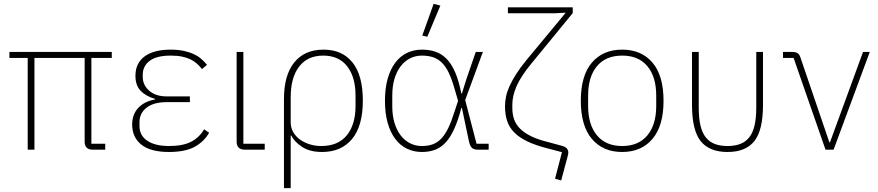

<svg xmlns="http://www.w3.org/2000/svg" viewBox="-20 -778 4564 998"><path d="M455 -31H527V0H462Q420 0 420 -42V-477H159V0H124V-477H29V-508H561V-477H455Z M1067 -88Q1041 -42 992 -15Q943 12 858 12Q763 12 715 -26Q667 -64 667 -131Q667 -183 698.5 -217Q730 -251 786 -261V-264Q738 -278 711 -306Q684 -334 684 -384Q684 -450 732 -485Q780 -520 867 -520Q906 -520 935.5 -513.5Q965 -507 987.5 -496.5Q1010 -486 1026.5 -471.5Q1043 -457 1056 -441L1030 -419Q1019 -433 1005 -446Q991 -459 972 -468.5Q953 -478 927.5 -483.5Q902 -489 868 -489Q793 -489 757.5 -461.5Q722 -434 722 -390V-378Q722 -336 755.5 -306.5Q789 -277 846 -277H967V-247H845Q779 -247 742 -218.5Q705 -190 705 -142V-123Q705 -74 745.5 -46.5Q786 -19 859 -19Q930 -19 973 -41Q1016 -63 1041 -106Z M1356 0H1253Q1210 0 1210 -42V-508H1245V-31H1356Z M1456 -263Q1456 -387 1509.5 -453.5Q1563 -520 1662 -520Q1759 -520 1812.5 -453Q1866 -386 1866 -255Q1866 -123 1810 -55.5Q1754 12 1654 12Q1591 12 1551 -14Q1511 -40 1494 -73H1491V200H1456ZM1650 -19Q1737 -19 1782.5 -74.5Q1828 -130 1828 -227V-281Q1828 -378 1784.5 -433.5Q1741 -489 1660 -489Q1579 -489 1535 -432Q1491 -375 1491 -272V-142Q1491 -114 1504 -91.5Q1517 -69 1539 -53Q1561 -37 1589.5 -28Q1618 -19 1650 -19Z M2520 0H2464Q2444 0 2433.5 -9Q2423 -18 2417 -46L2381 -217H2378Q2361 -152 2341 -108Q2321 -64 2296.5 -37.5Q2272 -11 2241.5 0.5Q2211 12 2173 12Q2131 12 2095.5 -5Q2060 -22 2034.5 -56Q2009 -90 1995 -139.5Q1981 -189 1981 -254Q1981 -319 1995 -368.5Q2009 -418 2034.5 -452Q2060 -486 2095.5 -503Q2131 -520 2173 -520Q2212 -520 2244 -509Q2276 -498 2301.5 -472Q2327 -446 2346 -402Q2365 -358 2378 -292H2381L2405 -369L2453 -508H2490L2398 -258L2457 -31H2520ZM2173 -19Q2205 -19 2229.5 -28Q2254 -37 2274 -58Q2294 -79 2310.5 -113.5Q2327 -148 2343 -199L2361 -254L2342 -319Q2328 -368 2312 -401Q2296 -434 2275.5 -453.5Q2255 -473 2229.5 -481Q2204 -489 2173 -489Q2140 -489 2112 -475Q2084 -461 2063 -434Q2042 -407 2030.5 -368.5Q2019 -330 2019 -281V-227Q2019 -178 2030.5 -139.5Q2042 -101 2063 -74Q2084 -47 2112 -33Q2140 -19 2173 -19ZM2201 -587 2175 -593 2234 -758 2269 -749Z M2620 -740H2957V-710L2744 -450Q2687 -381 2665 -330Q2643 -279 2643 -234V-218Q2643 -184 2652.5 -157Q2662 -130 2684.5 -108Q2707 -86 2742.5 -69Q2778 -52 2831 -39L2901 -20Q2919 -15 2926.5 -6Q2934 3 2934 15Q2934 24 2931 33L2897 160L2865 151L2901 13L2825 -7Q2762 -23 2720 -43.5Q2678 -64 2652.5 -90Q2627 -116 2616 -149.5Q2605 -183 2605 -226Q2605 -251 2610.5 -277Q2616 -303 2629 -331.5Q2642 -360 2663 -393Q2684 -426 2715 -464L2919 -710V-712L2863 -709H2620Z M3214 12Q3114 12 3056.5 -56Q2999 -124 2999 -254Q2999 -385 3056.5 -452.5Q3114 -520 3214 -520Q3314 -520 3371.5 -452.5Q3429 -385 3429 -254Q3429 -124 3371.5 -56Q3314 12 3214 12ZM3214 -19Q3299 -19 3345 -74.5Q3391 -130 3391 -227V-281Q3391 -379 3345 -434Q3299 -489 3214 -489Q3129 -489 3083 -434Q3037 -379 3037 -281V-227Q3037 -130 3083 -74.5Q3129 -19 3214 -19Z M3612 -220Q3612 -164 3621 -125.5Q3630 -87 3649 -63.5Q3668 -40 3696 -29.5Q3724 -19 3762 -19Q3799 -19 3827 -29.5Q3855 -40 3874 -63.5Q3893 -87 3902 -125.5Q3911 -164 3911 -220V-508H3946V-233Q3946 -101 3901 -44.5Q3856 12 3762 12Q3667 12 3622 -44.5Q3577 -101 3577 -233V-508H3612Z M4271 0 4105 -477H4050V-508H4098Q4115 -508 4125 -502Q4135 -496 4140 -481L4291 -38H4294L4466 -508H4501L4313 0Z"/></svg>

Font: IBM Plex Sans ExtLt
Style: Regular
Weight: 200
Designer: Mike Abbink, Paul van der Laan, Pieter van Rosmalen
Foundry: Bold Monday
Version: Version 3.005